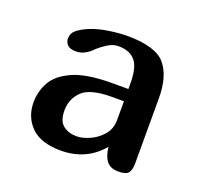

<svg xmlns="http://www.w3.org/2000/svg" viewBox="-75 -794 562 531"><g transform="rotate(20 206.0 -528.5)"><path d="M321 -348Q297 -348 286 -362Q275 -376 272 -403Q226 -348 151 -348Q92 -348 63.5 -376.5Q35 -405 35 -448Q35 -480 50.5 -508Q66 -536 106.5 -554Q147 -572 222 -572H269V-589Q269 -636 252.5 -655Q236 -674 203 -674Q187 -674 171.5 -664Q156 -654 146 -645Q136 -634 123.5 -627Q111 -620 97 -620Q79 -620 71.5 -628Q64 -636 64 -646Q64 -662 76.5 -672Q89 -682 108 -690Q132 -700 162.5 -704.5Q193 -709 217 -709Q300 -709 328.5 -675.5Q357 -642 357 -577V-385Q357 -367 350.5 -357.5Q344 -348 321 -348ZM234 -536Q170 -536 146.5 -513Q123 -490 123 -456Q123 -425 139 -412.5Q155 -400 179 -400Q195 -400 216 -409Q237 -418 253 -436Q269 -454 269 -481V-536Z"/></g></svg>

Font: Marmelad
Style: Regular
Weight: 400
Designer: Manvel Shmavonyan
Foundry: Cyreal
Version: Version 1.110; ttfautohint (v1.8.4.7-5d5b)